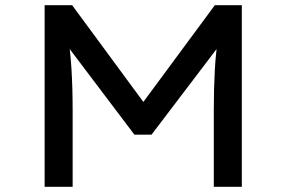

<svg xmlns="http://www.w3.org/2000/svg" viewBox="-20 -720 1104 740"><path d="M152 0V-700H258L554 -298H511L808 -700H912V0H804V-293Q804 -379 808 -451.5Q812 -524 824 -598L836 -559L564 -201H498L229 -557L240 -598Q251 -526 255.5 -453.5Q260 -381 260 -293V0Z"/></svg>

Font: Lexend Mega
Style: Regular
Weight: 400
Designer: Bonnie Shaver-Troup, Thomas Jockin
Foundry: Lexend
Version: Version 1.007